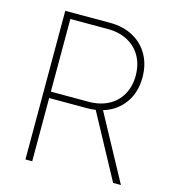

<svg xmlns="http://www.w3.org/2000/svg" viewBox="-106 -795 793 882"><g transform="rotate(15 290.5 -353.5)"><path d="M95.7 -707H308.6Q371.1 -707 418.5 -681.4Q465.8 -655.8 491.7 -609.6Q517.6 -563.5 517.6 -502.9Q517.6 -431.6 481.2 -380.9Q444.8 -330.1 381.3 -311L549.8 0H512.7L348.6 -303.7Q329.1 -300.8 308.6 -300.8H127.9V0H95.7ZM307.6 -331.1Q360.8 -331.1 401.1 -352.3Q441.4 -373.5 463.4 -412.6Q485.4 -451.7 485.4 -502.9Q485.4 -554.7 463.4 -594Q441.4 -633.3 401.1 -655Q360.8 -676.8 307.6 -676.8H127.9V-331.1Z"/></g></svg>

Font: Pretendard JP Thin
Style: Regular
Weight: 100
Designer: Base glyphs from Inter by Rasmus Andersson; Hangeul glyphs from Noto Sans CJK(Source Han Sans) by Jang Soo-young and Kan
Foundry: Kil Hyung-jin
Version: Version 1.309